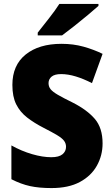

<svg xmlns="http://www.w3.org/2000/svg" viewBox="-20 -947 572 977"><path d="M502 -217Q502 -156 473 -104Q444 -52 386.5 -21Q329 10 242 10Q179 10 133 0Q87 -10 38 -35V-207Q90 -178 143.5 -162.5Q197 -147 241 -147Q280 -147 298 -162Q316 -177 316 -200Q316 -217 306 -230.5Q296 -244 271 -259Q246 -274 203 -296Q154 -321 118 -349Q82 -377 62.5 -416Q43 -455 43 -515Q43 -615 110.5 -669.5Q178 -724 293 -724Q353 -724 405 -709.5Q457 -695 502 -673L448 -524Q405 -546 365.5 -558Q326 -570 291 -570Q258 -570 242.5 -557Q227 -544 227 -524Q227 -506 237.5 -493Q248 -480 274.5 -464.5Q301 -449 350 -425Q423 -388 462.5 -342Q502 -296 502 -217ZM481 -917Q461 -899 427.5 -871Q394 -843 358 -814.5Q322 -786 296 -767H172V-781Q197 -813 229 -853.5Q261 -894 282 -927H481Z"/></svg>

Font: Noto Sans Lao SemiCondensed Black
Style: Regular
Weight: 900
Width: 4
Designer: Monotype Design Team
Foundry: Monotype Imaging Inc.
Version: Version 2.003; ttfautohint (v1.8.4.7-5d5b)